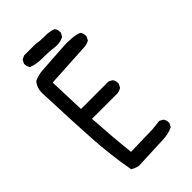

<svg xmlns="http://www.w3.org/2000/svg" viewBox="-246 -909 991 991"><g transform="rotate(-45 250.0 -413.0)"><path d="M152 -2Q131 -6 111 -18Q88 -145 80 -277Q72 -409 64 -621V-624Q64 -659 86 -686Q117 -701 154 -703Q191 -705 291 -712Q319 -714 341 -714Q399 -714 423 -701Q433 -690 433 -672V-666L423 -646Q407 -637 390 -635L141 -621L148 -421H349L368 -411Q378 -399 378 -382V-376L368 -356Q354 -347 339 -345H152Q161 -201 174 -82L335 -86L390 -92L409 -82Q419 -70 419 -53V-47L409 -27Q378 -12 339 -10ZM292 -741 278 -742Q242 -747 206 -747H188Q150 -747 115 -760Q105 -772 105 -791V-795L115 -814L135 -824H219Q244 -819 272 -819H287Q317 -819 343 -809Q353 -796 353 -777V-773L343 -754Q321 -741 292 -741Z"/></g></svg>

Font: Xiaolai SC
Style: Regular
Weight: 400
Designer: Nozomi Seto 瀬戸のぞみ
Version: Version 3.11;December 4, 2020;FontCreator 13.0.0.2613 64-bit